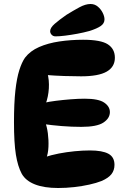

<svg xmlns="http://www.w3.org/2000/svg" viewBox="-20 -935 614 961"><path d="M396 -736Q485 -736 520 -713Q555 -690 555 -646Q555 -600 514 -576.5Q473 -553 386 -553Q349 -553 302.5 -554.5Q256 -556 206 -560L217 -571Q227 -534 224.5 -492.5Q222 -451 208 -413L199 -420Q224 -426 260 -430.5Q296 -435 334 -438Q372 -441 404 -441Q473 -441 501.5 -421.5Q530 -402 530 -374Q530 -343 497.5 -321.5Q465 -300 387 -300Q339 -300 289 -304Q239 -308 191 -315L205 -327Q215 -302 219.5 -268Q224 -234 222.5 -200Q221 -166 211 -141L205 -148Q235 -159 274 -166.5Q313 -174 353.5 -178Q394 -182 430 -182Q492 -182 522.5 -165.5Q553 -149 553 -110Q553 -83 538 -63.5Q523 -44 488 -29Q463 -19 427 -11Q391 -3 351 1.5Q311 6 271 6Q201 6 155 -12Q109 -30 89 -65Q69 -102 59.5 -161Q50 -220 50 -323Q50 -419 57 -481.5Q64 -544 76.5 -583.5Q89 -623 105 -646Q131 -680 175.5 -699.5Q220 -719 277 -727.5Q334 -736 396 -736ZM231 -779Q231 -796 254 -816Q277 -836 313 -861Q347 -882 377.5 -898.5Q408 -915 433 -915Q454 -915 469.5 -902Q485 -889 494 -871Q503 -853 503 -838Q503 -818 484.5 -805Q466 -792 428 -780Q399 -772 366.5 -766Q334 -760 305.5 -756.5Q277 -753 258 -753Q246 -753 238.5 -761Q231 -769 231 -779Z"/></svg>

Font: DynaPuff Medium
Style: Regular
Weight: 500
Version: Version 2.000